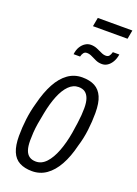

<svg xmlns="http://www.w3.org/2000/svg" viewBox="-162 -923 717 1002"><g transform="rotate(20 196.0 -422.5)"><path d="M150 12Q109 12 80.5 -3Q52 -18 38 -51.5Q24 -85 24 -138Q24 -185 30 -233Q36 -281 49 -326Q66 -394 91.5 -441Q117 -488 152 -513Q187 -538 231 -538Q273 -538 301 -523Q329 -508 343.5 -475Q358 -442 358 -386Q358 -339 352 -290Q346 -241 332 -196Q316 -130 290 -83.5Q264 -37 229 -12.5Q194 12 150 12ZM152 -42Q184 -42 209 -69Q234 -96 252 -143Q270 -190 280 -249Q285 -281 288.5 -306Q292 -331 293.5 -351.5Q295 -372 295 -390Q295 -423 287.5 -443.5Q280 -464 266 -474Q252 -484 230 -484Q200 -484 176 -460Q152 -436 134.5 -393Q117 -350 106 -293Q99 -259 94.5 -231Q90 -203 88.5 -179.5Q87 -156 87 -136Q87 -103 94 -82.5Q101 -62 115.5 -52Q130 -42 152 -42ZM146 -636Q149 -661 159.5 -678Q170 -695 184.5 -704Q199 -713 215 -713Q233 -713 249 -706.5Q265 -700 279 -693Q293 -686 306 -686Q319 -686 325 -694Q331 -702 335 -716H371Q367 -691 356.5 -673.5Q346 -656 332 -647Q318 -638 302 -638Q283 -638 267.5 -645Q252 -652 238 -659Q224 -666 210 -666Q198 -666 191.5 -657.5Q185 -649 182 -636ZM191 -808 200 -857H392L383 -808Z"/></g></svg>

Font: Archivo ExtraCondensed Light
Style: Italic
Weight: 300
Width: 2
Italic angle: -10°
Designer: Hector Gatti
Foundry: Omnibus-Type
Version: Version 2.001